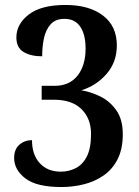

<svg xmlns="http://www.w3.org/2000/svg" viewBox="-20 -744 559 774"><path d="M228 10Q127 10 82 -25Q37 -60 37 -107Q37 -142 58 -160.5Q79 -179 109 -179Q109 -120 140.5 -86Q172 -52 225 -52Q257 -52 285 -66Q313 -80 330 -113Q347 -146 347 -204Q347 -266 308.5 -304Q270 -342 197 -342H148V-398H200Q260 -398 292.5 -439Q325 -480 325 -548Q325 -605 303.5 -636.5Q282 -668 240 -668Q204 -668 184.5 -646.5Q165 -625 157.5 -591Q150 -557 150 -517Q104 -517 75 -534.5Q46 -552 46 -593Q46 -647 96 -685.5Q146 -724 244 -724Q339 -724 395 -681.5Q451 -639 451 -561Q451 -494 410 -446.5Q369 -399 308 -380Q345 -374 383.5 -355.5Q422 -337 448.5 -300Q475 -263 475 -203Q475 -143 454 -102Q433 -61 397.5 -36.5Q362 -12 318 -1Q274 10 228 10Z"/></svg>

Font: Noto Serif Tamil SemiCondensed SemiBold
Style: Regular
Weight: 600
Width: 4
Designer: Indian Type Foundry, Tom Grace, and the Monotype Design Team
Foundry: Monotype Imaging Inc.
Version: Version 2.004; ttfautohint (v1.8.4.7-5d5b)